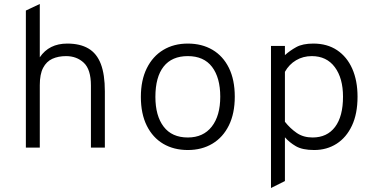

<svg xmlns="http://www.w3.org/2000/svg" viewBox="-20 -742 1888 965"><path d="M110 0V-689L180 -722V-454Q226.5 -523 318 -523Q382.5 -523 424.5 -498.2Q466.5 -473.5 486.8 -420.5Q507 -367.5 507 -283V0H437V-312Q437 -393 401.2 -426.5Q365.5 -460 312 -460Q273 -460 243.2 -446.5Q213.5 -433 196.8 -401.2Q180 -369.5 180 -314V0Z M924 12Q853.5 12 800.5 -19.2Q747.5 -50.5 717.8 -110.2Q688 -170 688 -255Q688 -339 717.8 -399Q747.5 -459 800.5 -491Q853.5 -523 924 -523Q994.5 -523 1047.8 -491.8Q1101 -460.5 1130.5 -400.8Q1160 -341 1160 -256Q1160 -172 1130.5 -112Q1101 -52 1047.8 -20Q994.5 12 924 12ZM924 -51Q1001.5 -51 1044.2 -105.5Q1087 -160 1087 -256Q1087 -351.5 1045.8 -405.8Q1004.5 -460 924 -460Q844 -460 802.5 -407.5Q761 -355 761 -255Q761 -160 802.5 -105.5Q844 -51 924 -51Z M1342 203V-511H1412V-465Q1437 -487.5 1469 -505.2Q1501 -523 1555 -523Q1624.5 -523 1674.2 -489.8Q1724 -456.5 1750.5 -396.5Q1777 -336.5 1777 -256Q1777 -170.5 1749 -110.8Q1721 -51 1671.8 -19.5Q1622.5 12 1559 12Q1500 12 1467 -7.2Q1434 -26.5 1412 -52V168ZM1551 -51Q1624 -51 1664 -104Q1704 -157 1704 -256Q1704 -349 1662.8 -404.5Q1621.5 -460 1547 -460Q1503.5 -460 1468.2 -439.2Q1433 -418.5 1412 -381V-130Q1438.5 -96.5 1471.5 -73.8Q1504.5 -51 1551 -51Z"/></svg>

Font: Overpass Mono Light Light
Style: Regular
Weight: 300
Monospace: yes
Version: Version 4.000